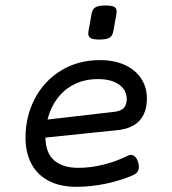

<svg xmlns="http://www.w3.org/2000/svg" viewBox="-20 -686 640 716"><path d="M309.1 -561Q309.1 -563.5 310.1 -570.3L321.3 -633.8Q324.2 -651.4 335.4 -658.4Q346.7 -665.5 373.5 -665.5Q396.5 -665.5 405.8 -660.4Q415 -655.3 415 -643.1Q415 -640.6 414.1 -633.8L402.8 -570.3Q399.9 -552.7 388.9 -545.7Q377.9 -538.6 351.1 -538.6Q327.6 -538.6 318.4 -543.7Q309.1 -548.8 309.1 -561ZM467.8 -108.4Q486.3 -108.4 495.1 -81.1Q498 -70.8 498 -63.5Q498 -52.2 492.4 -44.9Q486.8 -37.6 475.1 -32.2Q431.6 -13.2 375.7 -1.2Q319.8 10.7 265.1 10.7Q204.6 10.7 161.9 -11.5Q119.1 -33.7 97.2 -75Q75.2 -116.2 75.2 -172.9Q75.2 -252.9 110.4 -319.1Q145.5 -385.3 208.7 -423.6Q272 -461.9 353 -461.9Q406.2 -461.9 445.8 -443.6Q485.4 -425.3 506.6 -392.8Q527.8 -360.4 527.8 -319.8Q527.8 -212.4 418.5 -200.7L149.4 -172.9Q150.4 -115.2 182.4 -87.6Q214.4 -60.1 272.5 -60.1Q319.3 -60.1 367.7 -72.5Q416 -85 455.6 -105Q463.4 -108.4 467.8 -108.4ZM157.2 -240.2 403.3 -268.6Q430.7 -271.5 441.7 -283.2Q452.6 -294.9 452.6 -317.4Q452.6 -338.4 440.4 -355Q428.2 -371.6 404.1 -381.3Q379.9 -391.1 345.7 -391.1Q296.4 -391.1 257.6 -371.8Q218.8 -352.5 193.4 -318.4Q168 -284.2 157.2 -240.2Z"/></svg>

Font: Courier Prime Sans
Style: Italic
Weight: 400
Italic angle: -10°
Designer: Alan Dague-Greene
Foundry: Quote-Unquote Apps
Version: Version 3.020